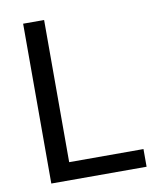

<svg xmlns="http://www.w3.org/2000/svg" viewBox="-81 -776 704 841"><g transform="rotate(-10 271.0 -355.5)"><path d="M502.9 0V-78.6H172.4V-710.9H79.1V0Z"/></g></svg>

Font: Ride
Style: Regular
Weight: 400
Version: Version 3.000